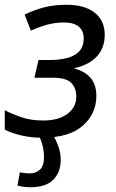

<svg xmlns="http://www.w3.org/2000/svg" viewBox="-21 -566 485 803"><path d="M153 10Q110 10 68.5 0.5Q27 -9 -1 -24V-105Q25 -91 66 -76.5Q107 -62 160 -62Q223 -62 260.5 -89.5Q298 -117 298 -162Q298 -197 277.5 -219Q257 -241 197 -241H123L140 -315H189Q222 -315 254.5 -322Q287 -329 308 -349Q329 -369 329 -407Q329 -437 308.5 -454.5Q288 -472 246 -472Q211 -472 179 -463.5Q147 -455 108 -438L82 -505Q123 -525 164.5 -535.5Q206 -546 258 -546Q333 -546 375 -513Q417 -480 417 -420Q417 -366 384.5 -330.5Q352 -295 291 -281V-279Q334 -268 358 -240Q382 -212 382 -165Q382 -91 325.5 -40.5Q269 10 153 10ZM107 217Q89 217 75.5 215Q62 213 52 210L62 155Q70 156 79.5 157.5Q89 159 105 159Q129 159 146 143.5Q163 128 163 92Q163 44 141 0H201Q212 16 222.5 44.5Q233 73 233 102Q233 154 202 185.5Q171 217 107 217Z"/></svg>

Font: Manna Sans
Style: Italic
Weight: 400
Italic angle: -12°
Designer: Monotype Design Team
Foundry: Monotype Imaging Inc.
Version: Version 2.001.1; ttfautohint (v1.8.2)